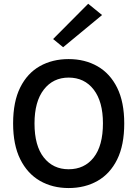

<svg xmlns="http://www.w3.org/2000/svg" viewBox="-20 -962 712 996"><path d="M336 13.5Q252 13.5 187 -24Q122 -61.5 85 -136Q48 -210.5 48 -321.5Q48 -434.5 85 -508.5Q122 -582.5 187 -619Q252 -655.5 336 -655.5Q420.5 -655.5 485.8 -618.2Q551 -581 587.8 -506.8Q624.5 -432.5 624.5 -321.5Q624.5 -209 587.8 -134.8Q551 -60.5 485.8 -23.5Q420.5 13.5 336 13.5ZM336 -84Q418 -84 466 -145Q514 -206 514 -322.5Q514 -435 466 -497.2Q418 -559.5 336 -559.5Q255.5 -559.5 207.2 -497.2Q159 -435 159 -321.5Q159 -206 207.2 -145Q255.5 -84 336 -84ZM307.5 -717 255.5 -759.5 437.5 -942.5 509.5 -884Z"/></svg>

Font: Karla SemiBold
Style: Regular
Weight: 600
Designer: Jonathan Pinhorn
Version: Version 2.004; ttfautohint (v1.8.4.7-5d5b);gftools[0.9.33]